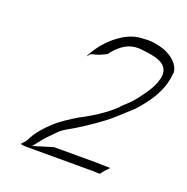

<svg xmlns="http://www.w3.org/2000/svg" viewBox="-108 -703 758 777"><g transform="rotate(20 271.5 -314.5)"><path d="M189 -455C192 -457 197 -464 201 -469L236 -479C245 -483 255 -488 266 -493C284 -517 318 -558 372 -558H380C383 -558 386 -558 391 -557C441 -551 517 -545 502 -474L497 -459C496 -456 498 -457 493 -448C486 -431 476 -414 464 -398C452 -381 437 -359 416 -339C406 -328 394 -320 385 -309V-308L384 -307C346 -271 297 -239 246 -213C214 -194 179 -172 152 -147C125 -122 96 -90 80 -55C74 -45 63 -36 60 -31C65 -30 73 -28 82 -28H368C379 -28 390 -27 402 -27C407 -33 412 -40 417 -46C421 -49 428 -56 433 -63C432 -63 430 -64 428 -64H412C398 -64 381 -65 368 -65H191L106 -39L132 -71C141 -84 154 -96 162 -105H163C173 -115 189 -136 214 -149C264 -177 308 -207 350 -238C377 -258 408 -288 438 -315C450 -325 462 -340 474 -355C511 -401 538 -451 542 -508L543 -511C543 -512 544 -514 543 -516C540 -548 509 -575 473 -589C450 -597 417 -605 383 -601H381C322 -601 268 -562 230 -518C220 -507 196 -474 189 -455Z"/></g></svg>

Font: SolarCharger
Style: 152
Weight: 100
Designer: Mew Too
Foundry: Cannot Into Space Fonts/KineticPlasma Fonts
Version: Version 1.100